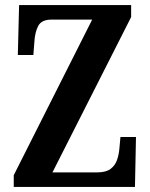

<svg xmlns="http://www.w3.org/2000/svg" viewBox="-20 -734 590 754"><path d="M34 0V-46L342 -657H182Q143 -657 130 -632Q117 -607 115 -569L111 -518H50L55 -714H495V-667L186 -57H361Q396 -57 414 -70.5Q432 -84 439.5 -105.5Q447 -127 449 -152L453 -196H514L510 0Z"/></svg>

Font: Noto Serif Armenian ExtraCondensed
Style: Bold
Weight: 700
Width: 2
Designer: Monotype Design Team
Foundry: Monotype Imaging Inc.
Version: Version 2.008; ttfautohint (v1.8.4.7-5d5b)